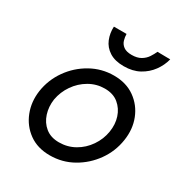

<svg xmlns="http://www.w3.org/2000/svg" viewBox="-162 -784 853 908"><g transform="rotate(30 265.0 -330.5)"><path d="M45 -230Q55 -296 93.5 -350.5Q132 -405 190 -437.5Q248 -470 315 -470Q382 -470 429 -436.5Q476 -403 497.5 -348.5Q519 -294 509 -230Q499 -164 460.5 -110Q422 -56 364.5 -23.5Q307 9 239 9Q172 9 125.5 -24.5Q79 -58 57.5 -112.5Q36 -167 45 -230ZM125 -230Q119 -188 131 -150.5Q143 -113 172 -89.5Q201 -66 246 -66Q292 -66 331 -88Q370 -110 396 -148Q422 -186 429 -230Q436 -273 424 -310Q412 -347 383 -371Q354 -395 308 -395Q263 -395 224 -372.5Q185 -350 159 -312.5Q133 -275 125 -230ZM267 -670Q267 -654 272 -636.5Q277 -619 292.5 -607.5Q308 -596 337 -596Q367 -596 386.5 -607.5Q406 -619 417.5 -636.5Q429 -654 436 -670L506 -669Q497 -633 474 -601.5Q451 -570 415.5 -550.5Q380 -531 331 -531Q283 -531 252.5 -550.5Q222 -570 209 -602Q196 -634 198 -670Z"/></g></svg>

Font: Jost
Style: Italic
Weight: 400
Italic angle: -5°
Version: Version 3.710